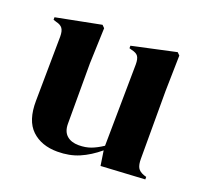

<svg xmlns="http://www.w3.org/2000/svg" viewBox="-95 -597 757 720"><g transform="rotate(20 283.5 -237.5)"><path d="M61 -137 64 -394Q64 -416 56.5 -426.5Q49 -437 31 -441L19 -445V-455L198 -490L208 -480L203 -338V-97Q203 -66 220.5 -50.5Q238 -35 268 -35Q295 -35 316.5 -43Q338 -51 362 -67L366 -393Q366 -415 359 -425Q352 -435 333 -439L323 -442V-452L498 -490L508 -480L505 -338V-67Q505 -44 511.5 -32Q518 -20 537 -13L547 -10V0L372 10L363 -49Q326 -18 287.5 -1.5Q249 15 201 15Q137 15 98.5 -21.5Q60 -58 61 -137Z"/></g></svg>

Font: DeepMind Serif Display
Style: Regular
Weight: 800
Designer: Frank Grießhammer / Modifications: Colophon Foundry
Foundry: Colophon Foundry
Version: Version 5.002